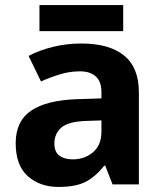

<svg xmlns="http://www.w3.org/2000/svg" viewBox="-20 -729 644 759"><path d="M302 -557Q412 -557 470.5 -509.5Q529 -462 529 -364V0H425L396 -74H392Q357 -30 318 -10Q279 10 211 10Q138 10 90 -32.5Q42 -75 42 -163Q42 -250 103 -291.5Q164 -333 286 -337L381 -340V-364Q381 -407 358.5 -427Q336 -447 296 -447Q256 -447 218 -435.5Q180 -424 142 -407L93 -508Q137 -531 190.5 -544Q244 -557 302 -557ZM323 -251Q251 -249 223 -225Q195 -201 195 -162Q195 -128 215 -113.5Q235 -99 267 -99Q315 -99 348 -127.5Q381 -156 381 -208V-253ZM467 -709V-606H136V-709Z"/></svg>

Font: RS Noto Sans
Style: Bold
Weight: 700
Designer: Monotype Design Team
Foundry: Monotype Imaging Inc.
Version: Version 3.10